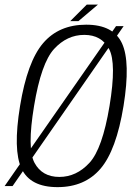

<svg xmlns="http://www.w3.org/2000/svg" viewBox="-48 -784 555 809"><path d="M-28.5 0H5L473 -674H441ZM194.5 4.5Q309 4.5 375.5 -73.2Q442 -151 472.5 -337.5Q502.5 -523 466 -601.5Q429.5 -680 315 -680Q200 -680 133.5 -602Q67 -524 36.5 -337.5Q6 -151.5 42.8 -73.5Q79.5 4.5 194.5 4.5ZM202 -38.5Q129.5 -38.5 97.5 -97.8Q65.5 -157 95.5 -337.5Q125.5 -518.5 180 -577.8Q234.5 -637 307 -637Q379.5 -637 411.5 -577.8Q443.5 -518.5 413.5 -337.5Q383.5 -157 328.8 -97.8Q274 -38.5 202 -38.5ZM248 -695H282.5L364.5 -764.5H317.5Z"/></svg>

Font: Anybody SemiCondensed Light
Style: Italic
Weight: 300
Width: 4
Italic angle: -10°
Version: Version 1.113;gftools[0.9.25]